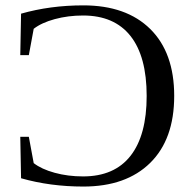

<svg xmlns="http://www.w3.org/2000/svg" viewBox="-20 -682 707 712"><path d="M626 -326.2Q626 -165.5 536.9 -77.9Q447.8 9.8 289.1 9.8Q166 9.8 58.1 -21L55.2 -174.8H86.9L105 -77.1Q133.8 -54.7 182.6 -41.3Q231.4 -27.8 288.1 -27.8Q404.3 -27.8 464.1 -104.2Q523.9 -180.7 523.9 -326.2Q523.9 -472.7 463.9 -548.6Q403.8 -624.5 288.1 -624.5Q232.4 -624.5 183.1 -611.1Q133.8 -597.7 105 -575.2L86.9 -477.5H55.2L58.1 -631.3Q166 -662.1 289.1 -662.1Q448.2 -662.1 537.1 -574.5Q626 -486.8 626 -326.2Z"/></svg>

Font: Tinos
Style: Regular
Weight: 400
Designer: Steve Matteson
Foundry: Monotype Imaging Inc.
Version: Version 1.23